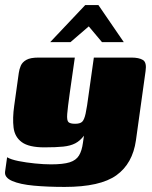

<svg xmlns="http://www.w3.org/2000/svg" viewBox="-30 -626 600 757"><path d="M225 111Q158 111 103.5 106Q49 101 18 87.5Q-13 74 -10 51L-2 -6Q13 3 43 9Q73 15 108 18.5Q143 22 171 22Q219 22 244.5 14Q270 6 281.5 -13Q293 -32 297 -63L301 -91Q286 -71 267 -61Q248 -51 219.5 -48Q191 -45 145 -45Q84 -45 56 -65.5Q28 -86 23.5 -123Q19 -160 26 -209L44 -338Q46 -353 52 -367Q58 -381 74 -390Q90 -399 122 -399H265Q261 -373 259 -357Q257 -341 255 -329Q253 -317 251 -301Q249 -285 245 -259Q237 -202 235 -176.5Q233 -151 240 -144.5Q247 -138 266 -138Q285 -138 293.5 -145.5Q302 -153 307.5 -178Q313 -203 320 -257L340 -399H488Q518 -399 533.5 -389.5Q549 -380 544 -346L506 -73Q493 19 429 65Q365 111 225 111ZM168 -460 306 -606H358L458 -460H372L320 -522L248 -460Z"/></svg>

Font: Genos Thin Black
Style: Italic
Weight: 900
Italic angle: -8°
Version: Version 1.010